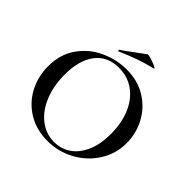

<svg xmlns="http://www.w3.org/2000/svg" viewBox="-200 -973 1166 1166"><g transform="rotate(45 383.0 -389.5)"><path d="M49 -312Q49 -415 101 -488.5Q153 -562 234.5 -599Q316 -636 401 -636Q496 -636 568 -591.5Q640 -547 678.5 -474Q717 -401 717 -319Q717 -228 669 -152Q621 -76 540.5 -32Q460 12 366 12Q273 12 200.5 -31.5Q128 -75 88.5 -149.5Q49 -224 49 -312ZM610 -290Q610 -383 579.5 -455.5Q549 -528 492.5 -569Q436 -610 360 -610Q262 -610 209 -540.5Q156 -471 156 -348Q156 -252 187 -175.5Q218 -99 274 -55.5Q330 -12 400 -12Q460 -12 507.5 -44.5Q555 -77 582.5 -140Q610 -203 610 -290ZM288 -678Q284 -678 283 -682.5Q282 -687 285 -689Q320 -712 370 -750Q388 -764 424 -790Q429 -794 455.5 -786Q482 -778 502.5 -768Q523 -758 512 -756Q450 -741 398.5 -722.5Q347 -704 290 -679Z"/></g></svg>

Font: Cormorant Unicase SemiBold
Style: Regular
Weight: 600
Designer: Christian Thalmann (Catharsis Fonts)
Foundry: Catharsis Fonts
Version: Version 4.000